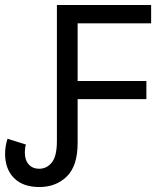

<svg xmlns="http://www.w3.org/2000/svg" viewBox="-36 -734 646 769"><path d="M121.6 15.1Q55.7 15.1 20 -21Q-15.6 -57.1 -15.6 -118.2Q-15.6 -148.4 -5.9 -178.2L67.4 -155.3Q63.5 -141.1 63.5 -123Q63.5 -92.8 79.1 -75.4Q94.7 -58.1 121.1 -58.1Q151.4 -58.1 171.6 -83.3Q191.9 -108.4 191.9 -168.9V-713.9H569.3V-640.6H274.9V-409.7H550.3V-336.9H274.9V-161.1Q274.9 -69.8 231.7 -27.3Q188.5 15.1 121.6 15.1Z"/></svg>

Font: Open Sans
Style: Regular
Weight: 400
Designer: Monotype Design Team
Foundry: Monotype Imaging Inc.
Version: Version 3.000; ttfautohint (v1.8.4)